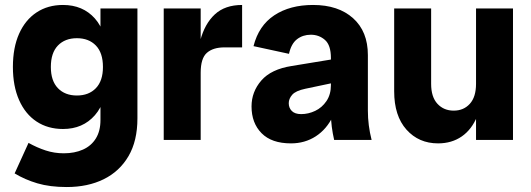

<svg xmlns="http://www.w3.org/2000/svg" viewBox="-20 -564 2141 774"><path d="M249 190Q181 190 130.5 175Q80 160 39 135L95 12Q129 31 164 42.5Q199 54 237 54Q281 54 314.5 39Q348 24 366.5 -6Q385 -36 385 -80V-177L404 -294L385 -393V-530H534V-87Q534 4 498 65.5Q462 127 398 158.5Q334 190 249 190ZM234 -44Q173 -44 127.5 -74Q82 -104 57 -160.5Q32 -217 32 -294Q32 -372 57 -428Q82 -484 127.5 -514Q173 -544 234 -544Q314 -544 362.5 -489.5Q411 -435 411 -334V-255Q411 -155 362.5 -99.5Q314 -44 234 -44ZM290 -179Q338 -179 366.5 -208.5Q395 -238 395 -294Q395 -351 366.5 -380.5Q338 -410 290 -410Q242 -410 213.5 -380.5Q185 -351 185 -294Q185 -238 213.5 -208.5Q242 -179 290 -179Z M640 0V-530H789V0ZM769 -238Q769 -331 787 -399.5Q805 -468 846 -506Q887 -544 956 -544V-373H885Q839 -373 814 -351Q789 -329 789 -271Z M1327 0Q1321 -26 1317.5 -53Q1314 -80 1314 -106V-330Q1314 -382 1290 -403Q1266 -424 1233 -424Q1201 -424 1177.5 -406Q1154 -388 1145 -347L1002 -378Q1023 -461 1086 -502.5Q1149 -544 1242 -544Q1344 -544 1403.5 -490.5Q1463 -437 1463 -342V-118Q1463 -59 1478 0ZM1153 14Q1075 14 1034.5 -27Q994 -68 994 -135Q994 -194 1033.5 -239.5Q1073 -285 1156 -298L1357 -331V-237L1210 -206Q1172 -198 1158 -182Q1144 -166 1144 -148Q1144 -129 1156.5 -116.5Q1169 -104 1194 -104Q1223 -104 1250.5 -117Q1278 -130 1296 -156.5Q1314 -183 1314 -221H1348Q1348 -149 1322.5 -96Q1297 -43 1253 -14.5Q1209 14 1153 14Z M1746 14Q1668 14 1618.5 -41.5Q1569 -97 1569 -196V-530H1718V-226Q1718 -173 1743.5 -145.5Q1769 -118 1809 -118Q1849 -118 1874 -145.5Q1899 -173 1899 -226H1926Q1926 -150 1904 -96Q1882 -42 1841.5 -14Q1801 14 1746 14ZM1899 0V-530H2048V0Z"/></svg>

Font: Radio Canada Big
Style: Bold
Weight: 700
Designer: Étienne Aubert Bonn
Foundry: Coppers and Brasses
Version: Version 1.001